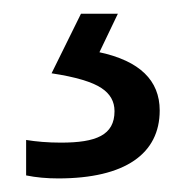

<svg xmlns="http://www.w3.org/2000/svg" viewBox="-20 -20 267 280"><path d="M212.9 141.1C212.9 97.2 183.6 68.8 125 56.2L151.9 0H98.1L55.2 86.9C90.8 92.3 114.7 99.6 127.9 108.4C140.6 116.7 147 127.9 147 142.1C147 177.2 120.1 188 68.8 188C49.8 188 32.7 186.5 18.1 184.1V235.8C32.7 238.8 48.3 240.2 64.9 240.2C162.6 240.2 212.9 204.1 212.9 141.1Z"/></svg>

Font: Samim
Style: Regular
Weight: 400
Foundry: DejaVu fonts team - Redesigned by Saber Rastikerdar
Version: Version 4.0.5